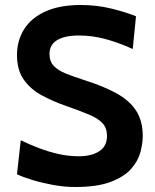

<svg xmlns="http://www.w3.org/2000/svg" viewBox="-20 -734 620 768"><path d="M280 14Q237.5 14 192.5 5.8Q147.5 -2.5 109 -14.2Q70.5 -26 48 -37L63 -173Q98 -156 136 -141.5Q174 -127 214 -118Q254 -109 295 -109Q346 -109 377 -129Q408 -149 408 -190Q408 -221.5 390.5 -240.8Q373 -260 337 -275.2Q301 -290.5 245 -310Q189 -329.5 144.5 -354.2Q100 -379 74 -417Q48 -455 48 -514Q48 -572 76.5 -617.2Q105 -662.5 161.8 -688.2Q218.5 -714 303 -714Q367 -714 425 -699.8Q483 -685.5 524 -669L511 -538Q452 -564.5 400.2 -578.2Q348.5 -592 295 -592Q239 -592 208.5 -573.5Q178 -555 178 -518Q178 -488.5 195 -470.5Q212 -452.5 243.5 -439.8Q275 -427 319 -413Q395 -389 446.8 -360.2Q498.5 -331.5 524.8 -290.8Q551 -250 551 -190Q551 -160 541.5 -124.8Q532 -89.5 504 -58Q476 -26.5 422.2 -6.2Q368.5 14 280 14Z"/></svg>

Font: Cabin Resolve
Style: Bold-Resolve
Weight: 700
Designer: Pablo Impallari
Foundry: Pablo Impallari. http://www.impallari.com Igino Marini. http://www.ikern.com
Version: Version 3.001